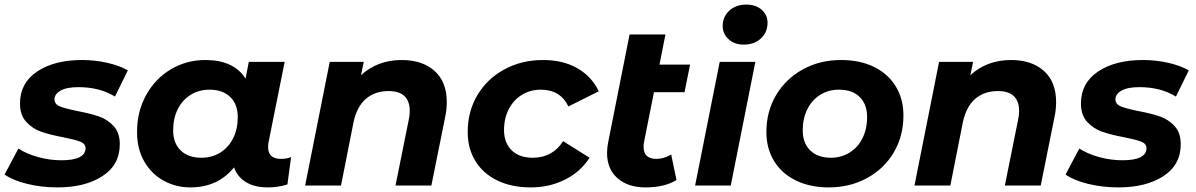

<svg xmlns="http://www.w3.org/2000/svg" viewBox="-35 -807 5200 835"><path d="M-15 -48 45 -161Q80 -138 130.5 -124Q181 -110 232 -110Q285 -110 311 -123.5Q337 -137 337 -162Q337 -182 314 -191Q291 -200 240 -210Q182 -221 144.5 -234Q107 -247 79.5 -276.5Q52 -306 52 -357Q52 -446 126.5 -496Q201 -546 322 -546Q378 -546 431 -534Q484 -522 521 -501L465 -387Q399 -428 306 -428Q255 -428 228.5 -413Q202 -398 202 -375Q202 -354 225 -344.5Q248 -335 302 -324Q359 -313 395.5 -300.5Q432 -288 459 -259Q486 -230 486 -180Q486 -90 410.5 -41Q335 8 215 8Q145 8 82.5 -7.5Q20 -23 -15 -48Z M1231 -124 1215 -5Q1175 8 1130 8Q1072 8 1034.5 -15Q997 -38 983 -79Q912 8 793 8Q730 8 677 -21Q624 -50 592.5 -104.5Q561 -159 561 -233Q561 -322 600.5 -393.5Q640 -465 708 -505.5Q776 -546 858 -546Q982 -546 1033 -465L1047 -538H1203L1133 -189Q1131 -181 1131 -167Q1131 -141 1145.5 -128.5Q1160 -116 1186 -116Q1213 -116 1231 -124ZM999 -298Q999 -353 966.5 -385Q934 -417 876 -417Q830 -417 794 -394.5Q758 -372 738 -332Q718 -292 718 -240Q718 -185 750.5 -153Q783 -121 841 -121Q887 -121 923 -143.5Q959 -166 979 -206Q999 -246 999 -298Z M1908 -363Q1908 -330 1901 -298L1841 0H1685L1743 -288Q1747 -305 1747 -325Q1747 -367 1724 -389Q1701 -411 1655 -411Q1595 -411 1555.5 -376.5Q1516 -342 1502 -273L1448 0H1292L1399 -538H1547L1535 -480Q1607 -546 1712 -546Q1802 -546 1855 -498.5Q1908 -451 1908 -363Z M1999 -233Q1999 -322 2041 -393Q2083 -464 2158 -505Q2233 -546 2327 -546Q2413 -546 2475.5 -510.5Q2538 -475 2569 -410L2437 -344Q2402 -417 2317 -417Q2271 -417 2234.5 -394.5Q2198 -372 2177.5 -332Q2157 -292 2157 -241Q2157 -186 2190 -153.5Q2223 -121 2282 -121Q2368 -121 2414 -193L2529 -121Q2490 -60 2422.5 -26Q2355 8 2273 8Q2190 8 2128 -22Q2066 -52 2032.5 -106.5Q1999 -161 1999 -233Z M2766 -190Q2764 -182 2764 -168Q2764 -116 2820 -116Q2852 -116 2884 -135L2907 -24Q2855 8 2772 8Q2696 8 2650.5 -32Q2605 -72 2605 -142Q2605 -162 2610 -189L2703 -657H2859L2833 -526H2966L2942 -406H2809Z M3095 -538H3250L3143 0H2988ZM3108 -694Q3108 -734 3136.5 -760.5Q3165 -787 3211 -787Q3252 -787 3277.5 -764.5Q3303 -742 3303 -709Q3303 -666 3274 -639.5Q3245 -613 3199 -613Q3159 -613 3133.5 -636.5Q3108 -660 3108 -694Z M3298 -233Q3298 -322 3340 -393Q3382 -464 3456 -505Q3530 -546 3623 -546Q3705 -546 3766 -516Q3827 -486 3860.5 -431.5Q3894 -377 3894 -305Q3894 -216 3852.5 -145Q3811 -74 3736.5 -33Q3662 8 3569 8Q3488 8 3426.5 -22Q3365 -52 3331.5 -106.5Q3298 -161 3298 -233ZM3736 -298Q3736 -353 3704 -385Q3672 -417 3614 -417Q3568 -417 3532 -394.5Q3496 -372 3476 -332Q3456 -292 3456 -240Q3456 -185 3488.5 -153Q3521 -121 3579 -121Q3624 -121 3660 -143.5Q3696 -166 3716 -206Q3736 -246 3736 -298Z M4558 -363Q4558 -330 4551 -298L4491 0H4335L4393 -288Q4397 -305 4397 -325Q4397 -367 4374 -389Q4351 -411 4305 -411Q4245 -411 4205.5 -376.5Q4166 -342 4152 -273L4098 0H3942L4049 -538H4197L4185 -480Q4257 -546 4362 -546Q4452 -546 4505 -498.5Q4558 -451 4558 -363Z M4599 -48 4659 -161Q4694 -138 4744.5 -124Q4795 -110 4846 -110Q4899 -110 4925 -123.5Q4951 -137 4951 -162Q4951 -182 4928 -191Q4905 -200 4854 -210Q4796 -221 4758.5 -234Q4721 -247 4693.5 -276.5Q4666 -306 4666 -357Q4666 -446 4740.5 -496Q4815 -546 4936 -546Q4992 -546 5045 -534Q5098 -522 5135 -501L5079 -387Q5013 -428 4920 -428Q4869 -428 4842.5 -413Q4816 -398 4816 -375Q4816 -354 4839 -344.5Q4862 -335 4916 -324Q4973 -313 5009.5 -300.5Q5046 -288 5073 -259Q5100 -230 5100 -180Q5100 -90 5024.5 -41Q4949 8 4829 8Q4759 8 4696.5 -7.5Q4634 -23 4599 -48Z"/></svg>

Font: Montserrat Alternates
Style: Bold Italic
Weight: 700
Italic angle: -11.3°
Designer: Julieta Ulanovsky
Foundry: Julieta Ulanovsky
Version: Version 7.200